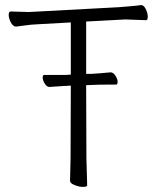

<svg xmlns="http://www.w3.org/2000/svg" viewBox="-20 -725 617 751"><path d="M321 0Q321 6 304.5 6Q288 6 270 -2Q254 -8 254 -18L256 -107L257 -385V-390H252L240 -389H235Q234 -389 174 -385H173Q163 -385 155 -398Q147 -411 147 -421.5Q147 -432 153 -432H240L252 -433H257V-637H252L126 -630Q101 -629 77.5 -625.5Q54 -622 43 -621H42Q32 -621 23 -636Q14 -653 14 -666.5Q14 -680 22 -680L93 -678L447 -697Q470 -699 494 -701Q518 -703 530 -705H533Q542 -705 550 -690Q558 -673 558 -659.5Q558 -646 551 -646L471 -649L322 -641H317V-436H336Q372 -438 412 -442H413Q423 -442 431.5 -429Q440 -416 440 -405Q440 -394 434 -394H395Q367 -394 347 -393L322 -392H317V-387L318 -106ZM240 -389Z"/></svg>

Font: LXGW WenKai TC Light
Style: Regular
Weight: 300
Designer: LXGW / Fontworks Inc.
Foundry: LXGW / Fontworks Inc.
Version: Version 1.330